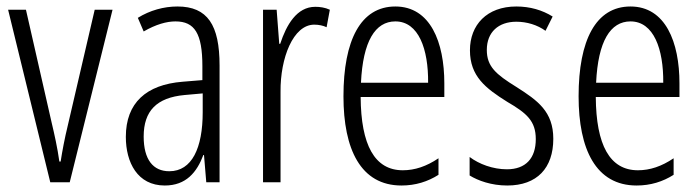

<svg xmlns="http://www.w3.org/2000/svg" viewBox="-20 -655 2158 592"><path d="M135 -93H195L327 -625H272L189 -268C179 -227 172 -189 167 -157H163C157 -200 148 -240 139 -278L60 -625H5Z M527 -635C485 -635 442 -623 405 -600L423 -558C461 -580 494 -589 521 -589C580 -589 604 -552 604 -451V-408L543 -403C431 -394 368 -338 368 -233C368 -154 404 -83 488 -83C554 -83 587 -124 607 -177H609L616 -93H657V-453C657 -578 620 -635 527 -635ZM549 -362 605 -367V-309C605 -199 572 -127 502 -127C452 -127 423 -163 423 -234C423 -313 463 -354 549 -362Z M952 -634C895 -634 863 -578 844 -520H841L833 -625H791V-93H845V-372C844 -476 884 -579 949 -579C963 -579 977 -576 987 -571L997 -625C982 -632 966 -634 952 -634Z M1199 -635C1092 -635 1039 -531 1039 -358C1039 -195 1092 -83 1218 -83C1261 -83 1299 -95 1332 -116V-167C1295 -142 1259 -130 1222 -130C1135 -130 1093 -208 1092 -356H1350V-398C1350 -525 1307 -635 1199 -635ZM1199 -589C1271 -589 1301 -503 1300 -400H1093C1099 -528 1137 -589 1199 -589Z M1686 -227C1686 -311 1638 -345 1572 -387C1509 -426 1481 -450 1481 -501C1481 -556 1517 -588 1572 -588C1605 -588 1637 -578 1662 -560L1684 -604C1652 -624 1614 -635 1572 -635C1481 -635 1429 -578 1429 -500C1429 -420 1477 -383 1544 -341C1604 -306 1632 -282 1632 -226C1632 -167 1601 -133 1543 -133C1500 -133 1457 -149 1428 -171V-114C1454 -98 1495 -83 1544 -83C1636 -83 1686 -137 1686 -227Z M1924 -635C1817 -635 1764 -531 1764 -358C1764 -195 1817 -83 1943 -83C1986 -83 2024 -95 2057 -116V-167C2020 -142 1984 -130 1947 -130C1860 -130 1818 -208 1817 -356H2075V-398C2075 -525 2032 -635 1924 -635ZM1924 -589C1996 -589 2026 -503 2025 -400H1818C1824 -528 1862 -589 1924 -589Z"/></svg>

Font: Noto Sans Kannada UI ExtraCondensed Light
Style: Regular
Weight: 300
Width: 2
Designer: Jelle Bosma - Monotype Design Team
Foundry: Monotype Imaging Inc.
Version: Version 2.005